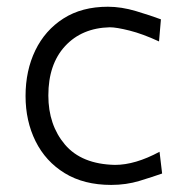

<svg xmlns="http://www.w3.org/2000/svg" viewBox="-20 -526 537 556"><path d="M302 9.5Q223 9.5 167.5 -24.5Q112 -58.5 83 -117Q54 -175.5 54 -248Q54 -321.5 82.2 -380Q110.5 -438.5 163.8 -472.5Q217 -506.5 292.5 -506.5Q331.5 -506.5 374 -493.8Q416.5 -481 446 -470L440.5 -406Q393 -428 355 -437.5Q317 -447 298 -447Q217 -445 168.5 -392.5Q120 -340 120 -249.5Q120 -164 168.2 -107.2Q216.5 -50.5 313 -48.5Q371.5 -48.5 442 -86.5L449.5 -23.5Q422.5 -14 384 -2.2Q345.5 9.5 302 9.5Z"/></svg>

Font: Commissioner Flair Light
Style: Regular
Weight: 300
Designer: Kostas Bartsokas
Foundry: Kostas Bartsokas
Version: Version 1.000; ttfautohint (v1.8.3)